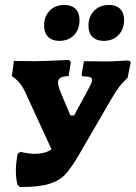

<svg xmlns="http://www.w3.org/2000/svg" viewBox="-20 -749 548 775"><path d="M508 -499 495 -435Q475 -416 463.5 -401.5Q452 -387 431 -352L298 -123Q267 -70 243 -44.5Q219 -19 178 -6.5Q137 6 61 6L50 -4Q44 -33 44 -61Q44 -88 51 -128L62 -136Q99 -128 121 -128Q161 -128 188 -146L86 -368Q74 -395 62 -410.5Q50 -426 32 -439L28 -442L36 -503L122 -502Q146 -502 258 -507L266 -499L257 -442Q234 -441 224 -435Q214 -429 214 -416Q214 -403 225 -376L264 -283H279L336 -388Q352 -417 352 -426Q352 -434 343 -437.5Q334 -441 313 -441L309 -446L319 -502L413 -501Q432 -501 498 -505ZM158 -645Q158 -683 180.5 -706Q203 -729 240 -729Q269 -729 285 -713Q301 -697 301 -668Q301 -630 278.5 -607Q256 -584 219 -584Q190 -584 174 -600.5Q158 -617 158 -645ZM337 -645Q337 -682 360 -705.5Q383 -729 420 -729Q449 -729 465 -713Q481 -697 481 -668Q481 -631 458 -607.5Q435 -584 399 -584Q370 -584 353.5 -600Q337 -616 337 -645Z"/></svg>

Font: Alegreya SC ExtraBold
Style: Italic
Weight: 800
Italic angle: -7°
Designer: Juan Pablo del Peral
Foundry: Huerta Tipografica
Version: Version 2.007; ttfautohint (v1.6)